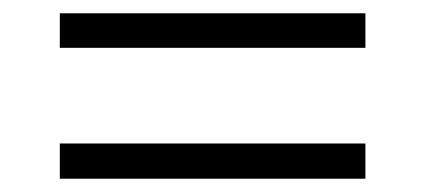

<svg xmlns="http://www.w3.org/2000/svg" viewBox="-20 -497 640 289"><path d="M70 -425V-477H530V-425ZM70 -228V-281H530V-228Z"/></svg>

Font: Noto Sans Mono Light
Style: Regular
Weight: 300
Designer: Monotype Design Team
Foundry: Monotype Imaging Inc.
Version: Version 2.014; ttfautohint (v1.8.4.7-5d5b)